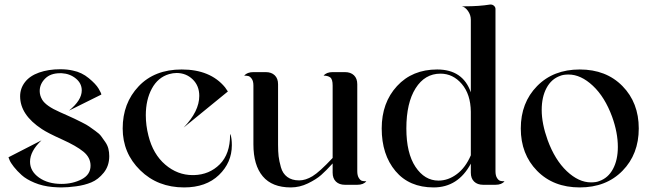

<svg xmlns="http://www.w3.org/2000/svg" viewBox="-20 -820 2894 852"><path d="M246.1 -322.3Q251 -320.3 276.9 -308.6Q302.7 -296.9 311 -293Q319.3 -289.1 342.8 -277.3Q366.2 -265.6 375.5 -258.8Q384.8 -252 402.8 -239.3Q420.9 -226.6 428.7 -215.8Q436.5 -205.1 446.8 -190.4Q457 -175.8 460.9 -160.2Q464.8 -144.5 464.8 -127Q464.8 -84 440.4 -53.7Q416 -23.4 385.3 -10.7Q354.5 2 317.4 6.8Q281.2 11.7 252 11.7Q238.3 11.7 212.9 9.8Q168.9 5.9 132.8 -9.3Q96.7 -24.4 76.2 -43Q55.7 -61.5 41.5 -79.6Q27.3 -97.7 22.5 -109.4L17.6 -122.1L164.1 -197.3Q113.3 -149.4 113.3 -102.5Q113.3 -60.5 152.8 -32.2Q192.4 -3.9 252.9 -3.9Q302.7 -3.9 342.3 -24.4Q381.8 -44.9 381.8 -85Q381.8 -121.1 350.1 -147Q318.4 -172.9 255.4 -201.2Q192.4 -229.5 166 -247.1Q69.3 -310.5 69.3 -392.6Q69.3 -427.7 90.8 -455.6Q112.3 -483.4 153.3 -498Q195.3 -512.7 247.1 -512.7Q279.3 -512.7 303.7 -506.8Q342.8 -499 374 -473.1Q405.3 -447.3 417.5 -426.8Q429.7 -406.2 429.7 -400.4L286.1 -329.1Q342.8 -375 342.8 -418.9Q342.8 -450.2 316.4 -471.7Q290 -493.2 253.9 -495.1H246.1Q204.1 -495.1 180.2 -471.2Q156.2 -447.3 156.2 -416Q156.2 -396.5 167 -377.9Q183.6 -349.6 246.1 -322.3Z M1002.9 -223.6Q1008.8 -205.1 1008.8 -175.8Q1008.8 -98.6 951.7 -43.5Q894.5 11.7 796.9 11.7Q679.7 11.7 602.1 -64.5Q524.4 -140.6 524.4 -250Q524.4 -362.3 595.2 -437Q666 -511.7 786.1 -511.7Q913.1 -511.7 978.5 -432.6Q991.2 -414.1 991.2 -414.1L794.9 -253.9Q864.3 -326.2 864.3 -394.5Q864.3 -439.5 835 -467.8Q805.7 -496.1 763.7 -496.1Q748 -496.1 730.5 -491.2Q680.7 -476.6 653.8 -426.8Q627 -377 627 -308.6Q627 -263.7 638.7 -217.8Q659.2 -135.7 713.4 -89.4Q767.6 -43 835 -43H840.8Q909.2 -44.9 955.1 -90.8Q1001 -136.7 1001 -221.7V-223.6Z M1565.4 -60.5Q1565.4 -41 1572.3 -30.3Q1579.1 -19.5 1586.4 -17.6Q1593.8 -15.6 1605.5 -15.6Q1592.8 0 1565.4 0H1510.7Q1485.4 0 1470.7 -14.2Q1456.1 -28.3 1456.1 -53.7V-94.7Q1426.8 -62.5 1405.3 -43.5Q1383.8 -24.4 1346.7 -6.3Q1309.6 11.7 1270.5 11.7Q1187.5 11.7 1146 -37.6Q1104.5 -86.9 1104.5 -179.7V-440.4Q1104.5 -460 1097.2 -470.2Q1089.8 -480.5 1082.5 -482.4Q1075.2 -484.4 1063.5 -484.4Q1077.1 -500 1104.5 -500H1159.2Q1184.6 -500 1199.2 -485.8Q1213.9 -471.7 1213.9 -446.3V-191.4V-177.7Q1213.9 -147.5 1216.3 -126.5Q1218.8 -105.5 1226.6 -77.6Q1234.4 -49.8 1254.9 -34.7Q1275.4 -19.5 1307.6 -19.5Q1335.9 -19.5 1366.7 -38.1Q1397.5 -56.6 1456.1 -119.1V-440.4Q1456.1 -468.8 1445.3 -476.6Q1434.6 -484.4 1416 -484.4Q1428.7 -500 1456.1 -500H1510.7Q1536.1 -500 1550.8 -485.8Q1565.4 -471.7 1565.4 -446.3Z M2178.7 -60.5Q2178.7 -41 2185.5 -30.3Q2192.4 -19.5 2199.7 -17.6Q2207 -15.6 2218.8 -15.6Q2206.1 0 2178.7 0H2124Q2098.6 0 2084 -14.2Q2069.3 -28.3 2069.3 -53.7V-93.8Q2012.7 11.7 1904.3 11.7Q1795.9 11.7 1734.9 -61Q1673.8 -133.8 1673.8 -250Q1673.8 -364.3 1741.7 -438Q1809.6 -511.7 1919.9 -511.7Q2034.2 -511.7 2069.3 -410.2V-732.4Q2069.3 -753.9 2056.2 -772Q2043 -790 2028.3 -792H2043Q2106.4 -792 2154.3 -799.8H2158.2Q2166 -799.8 2172.4 -793.9Q2178.7 -788.1 2178.7 -780.3ZM1925.8 -18.6Q1968.8 -18.6 2007.3 -47.4Q2045.9 -76.2 2069.3 -130.9V-324.2Q2068.4 -401.4 2029.3 -447.3Q1990.2 -493.2 1934.6 -493.2Q1865.2 -493.2 1824.2 -428.2Q1783.2 -363.3 1783.2 -250Q1783.2 -140.6 1823.7 -79.6Q1864.3 -18.6 1925.8 -18.6Z M2363.3 -438Q2435.5 -511.7 2552.7 -511.7Q2669.9 -511.7 2742.2 -438Q2814.5 -364.3 2814.5 -250Q2814.5 -135.7 2742.2 -62Q2669.9 11.7 2552.7 11.7Q2435.5 11.7 2363.3 -62Q2291 -135.7 2291 -250Q2291 -364.3 2363.3 -438ZM2639.6 -16.6Q2678.7 -30.3 2700.2 -70.3Q2721.7 -110.4 2721.7 -168Q2721.7 -231.4 2696.3 -301.8Q2664.1 -389.6 2610.8 -439.5Q2557.6 -489.3 2502.9 -489.3Q2479.5 -489.3 2465.8 -483.4Q2426.8 -469.7 2405.3 -429.7Q2383.8 -389.6 2383.8 -332Q2383.8 -271.5 2410.2 -198.2Q2442.4 -110.4 2495.1 -60.5Q2547.9 -10.7 2602.5 -10.7Q2626 -10.7 2639.6 -16.6Z"/></svg>

Font: Olivea
Style: LigaturesFont
Weight: 400
Designer: Achmad Aprilia Pratama
Version: Version 001.000